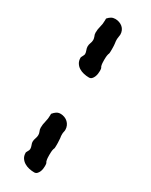

<svg xmlns="http://www.w3.org/2000/svg" viewBox="-222 -752 748 951"><g transform="rotate(30 152.5 -276.5)"><path d="M89.4 63.5Q89.4 53.7 85.2 43.5Q81.1 33.2 81.1 26.4Q81.1 15.1 85.2 4.9Q89.4 -5.4 89.4 -17.1Q89.4 -22 88.4 -25.9Q87.4 -29.8 85.9 -33.7Q81.1 -43.5 81.1 -54.7Q81.1 -73.2 86.2 -92Q91.3 -110.8 91.3 -130.9V-139.2Q100.1 -150.4 109.9 -156.7Q119.6 -163.1 132.3 -163.1Q144.5 -163.1 155.5 -158.9Q166.5 -154.8 174.8 -147Q183.1 -139.2 187.7 -128.7Q192.4 -118.2 192.4 -105.5Q192.4 -100.1 190.7 -93.5Q189 -86.9 189 -80.1Q189 -74.7 189.2 -68.8Q189.5 -63 190.9 -57.6Q192.4 -43.5 192.4 -30.3V-14.2Q192.4 -7.8 191.9 -2.9Q191.4 2 189 5.9Q186.5 14.6 186 23.9Q185.5 33.2 185.5 41.5Q185.5 50.3 186 58.3Q186.5 66.4 189 76.2Q193.4 83.5 194.1 87.6Q194.8 91.8 194.8 99.6Q194.8 106.4 193.6 115.7Q192.4 125 188.7 133.3Q185.1 141.6 179 147.7Q172.9 153.8 163.6 153.8Q148.9 153.8 133.8 150.4Q118.7 147 106.4 139.4Q94.2 131.8 86.4 119.9Q78.6 107.9 78.6 90.3V88.9Q78.6 88.4 80.1 85.4Q81.5 82.5 83.3 79.3Q85 76.2 86.4 73.5Q87.9 70.8 87.9 70.3ZM89.4 -479Q89.4 -488.8 85.2 -499.3Q81.1 -509.8 81.1 -518.6Q81.1 -529.8 85.2 -539.8Q89.4 -549.8 89.4 -561Q89.4 -565.4 88.4 -568.8Q87.4 -572.3 85.9 -577.6Q83.5 -582 82.3 -587.4Q81.1 -592.8 81.1 -598.1Q81.1 -617.2 86.2 -635Q91.3 -652.8 91.3 -673.3V-684.1Q100.1 -694.3 109.9 -700Q119.6 -705.6 132.3 -705.6Q144.5 -705.6 155.5 -701.7Q166.5 -697.8 174.8 -690.7Q183.1 -683.6 187.7 -673.3Q192.4 -663.1 192.4 -650.4L189 -624Q189 -617.7 189.2 -612.1Q189.5 -606.4 190.9 -599.1Q192.4 -587.4 192.4 -572.8V-556.6Q192.4 -552.2 191.9 -546.4Q191.4 -540.5 189 -536.6Q186.5 -527.3 186 -518.3Q185.5 -509.3 185.5 -502.4Q185.5 -493.7 186 -484.9Q186.5 -476.1 189 -467.3Q193.4 -460.4 194.1 -455.6Q194.8 -450.7 194.8 -444.3Q194.8 -437.5 193.6 -428Q192.4 -418.5 188.7 -409.7Q185.1 -400.9 179 -394.8Q172.9 -388.7 163.6 -388.7Q148.9 -388.7 133.8 -392.1Q118.7 -395.5 106.4 -403.1Q94.2 -410.6 86.4 -423.1Q78.6 -435.5 78.6 -453.6Q78.6 -455.1 80.1 -458Q81.5 -460.9 83.3 -464.4Q85 -467.8 86.4 -470.5Q87.9 -473.1 87.9 -474.1Z"/></g></svg>

Font: IM FELL English
Style: Italic
Weight: 400
Italic angle: -18°
Designer: Igino Marini
Foundry: Igino Marini
Version: 3.00